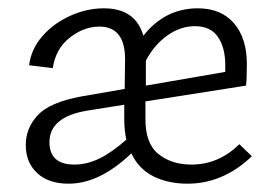

<svg xmlns="http://www.w3.org/2000/svg" viewBox="-20 -438 661 462"><path d="M586 -62Q517 4 431 4Q385 4 349.5 -13.5Q314 -31 296 -69Q220 4 145 4Q97 4 69.5 -21.5Q42 -47 42 -89Q42 -130 71 -161Q100 -192 176 -206L280 -224L281 -295Q281 -374 219 -374Q182 -374 148 -347.5Q114 -321 107 -274L50 -281Q55 -320 82 -351Q109 -382 149 -400Q189 -418 230 -418Q306 -418 325 -352Q377 -418 456 -418Q512 -418 543 -382Q574 -346 574 -284Q574 -249 572 -232L330 -194V-154Q329 -94 360.5 -68Q392 -42 441 -42Q506 -42 556 -91ZM331 -232 522 -265V-282Q522 -323 504.5 -349Q487 -375 449 -375Q414 -375 382.5 -352.5Q351 -330 331 -292ZM284 -102Q279 -125 279 -151V-186L191 -172Q99 -157 99 -96Q99 -42 159 -42Q189 -42 219 -56.5Q249 -71 284 -102Z"/></svg>

Font: Ysabeau Infant Semilight
Style: Regular
Weight: 300
Designer: Christian Thalmann (Catharsis Fonts)
Version: Version 0.003